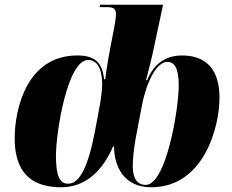

<svg xmlns="http://www.w3.org/2000/svg" viewBox="-20 -780 980 810"><path d="M238 10C340 10 412 -58 457 -162H461C462 -74 505 10 618 10C840 10 906 -244 906 -368C906 -491 846 -546 748 -546C661 -546 620 -490 601 -442H596C610 -494 622 -542 632 -592L668 -760H402L400 -750H432C467 -750 469 -736 469 -719C469 -708 466 -686 463 -670L447 -587C442 -562 430 -498 424 -446H419C412 -517 379 -546 306 -546C94 -546 42 -322 42 -197C42 -96 75 10 238 10ZM267 -5C233 -5 216 -36 216 -122C216 -221 264 -527 352 -527C382 -527 412 -502 411 -419C410 -392 406 -362 399 -325L380 -223C351 -75 316 -5 267 -5ZM595 0C559 0 541 -26 540 -77C539 -103 546 -160 552 -194L578 -331C599 -442 643 -519 686 -519C716 -519 734 -492 734 -420C734 -316 680 0 595 0Z"/></svg>

Font: Noto Serif Display SemiCondensed Black
Style: Italic
Weight: 900
Width: 4
Italic angle: -12°
Designer: Monotype Design Team
Foundry: Monotype Imaging Inc.
Version: Version 2.009